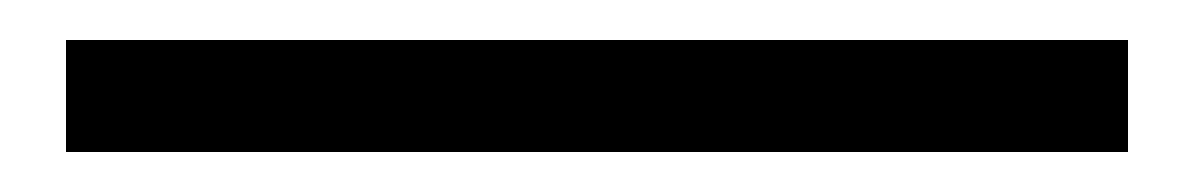

<svg xmlns="http://www.w3.org/2000/svg" viewBox="-20 62 597 96"><path d="M13 138H544V82H13Z"/></svg>

Font: Noto Sans HK DemiLight
Style: Regular
Weight: 350
Designer: Ryoko NISHIZUKA 西塚涼子 (kana, bopomofo & ideographs); Paul D. Hunt (Latin, Greek & Cyrillic); Sandoll Communications 산돌커뮤니
Foundry: Adobe
Version: Version 2.004;hotconv 1.0.118;makeotfexe 2.5.65603